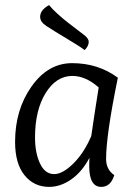

<svg xmlns="http://www.w3.org/2000/svg" viewBox="-20 -721 527 751"><path d="M330 -104Q301 -49 259 -19.5Q217 10 172 10Q113 10 76 -35.5Q39 -81 39 -166Q39 -292 103.5 -383Q168 -474 262 -474Q364 -474 441 -417Q395 -193 395 -99Q395 -58 427 -36Q413 10 376 10Q329 10 329 -71Q329 -93 330 -104ZM337 -189Q350 -279 366 -379Q315 -424 263 -424Q200 -424 158.5 -357Q117 -290 117 -183Q117 -123 136.5 -81.5Q156 -40 192 -40Q225 -40 267 -81.5Q309 -123 337 -189ZM162 -619Q137 -635 137 -655Q137 -682 172 -701Q184 -686 205 -667Q226 -648 244 -634Q262 -620 283 -604Q304 -588 308 -585Q327 -571 327 -557Q327 -541 311 -525Q298 -536 242 -569.5Q186 -603 162 -619Z"/></svg>

Font: Overlock
Style: Italic
Weight: 400
Designer: Dario Muhafara
Foundry: Dario Manuel Muhafara
Version: Version 1.002